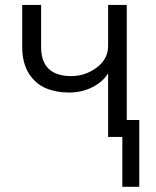

<svg xmlns="http://www.w3.org/2000/svg" viewBox="-20 -545 621 764"><path d="M466.8 -67.4Q483.4 -67.4 534.2 -67.4Q534.2 -1 534.2 198.2Q517.6 198.2 466.8 198.2Q466.8 131.8 466.8 -67.4ZM68.4 -358.4Q68.4 -400.4 68.4 -525.4Q86.9 -525.4 143.6 -525.4Q143.6 -483.4 143.6 -358.4Q143.6 -242.2 263.7 -242.2Q319.3 -242.2 365.2 -276.4Q410.2 -310.5 410.2 -361.3Q410.2 -416 410.2 -525.4Q428.7 -525.4 484.4 -525.4Q484.4 -393.6 484.4 0Q465.8 0 410.2 0Q410.2 -62.5 410.2 -252Q410.2 -252 409.2 -252Q389.6 -219.7 347.7 -198.2Q306.6 -176.8 253.9 -176.8Q204.1 -176.8 164.1 -193.4Q124 -209 95.7 -251Q68.4 -293.9 68.4 -358.4Z"/></svg>

Font: Gothic A1
Style: Regular
Weight: 400
Designer: HanYang I&C Co.,Ltd.
Version: Version 2.50